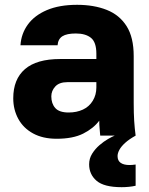

<svg xmlns="http://www.w3.org/2000/svg" viewBox="-20 -563 620 797"><path d="M215 13Q158 13 117.5 -9Q77 -31 56 -69.5Q35 -108 35 -155Q35 -234 83.5 -276Q132 -318 230 -318H380V-340Q380 -388 357.5 -406Q335 -424 295 -424Q257 -424 239 -412.5Q221 -401 219 -375H65Q68 -423 95.5 -461Q123 -499 174.5 -521Q226 -543 300 -543Q370 -543 423 -522Q476 -501 505.5 -454.5Q535 -408 535 -330V-135Q535 -93 537 -61.5Q539 -30 543 0H396Q395 -17 393.5 -30Q392 -43 392 -62Q368 -30 325.5 -8.5Q283 13 215 13ZM265 -96Q298 -96 324 -108Q350 -120 365 -144.5Q380 -169 380 -200V-222H260Q226 -222 209.5 -204Q193 -186 193 -163Q193 -133 209.5 -114.5Q226 -96 265 -96ZM485 214Q412 214 381 187.5Q350 161 350 119Q350 95 362.5 75Q375 55 393 39.5Q411 24 428.5 14Q446 4 456 0H543Q516 15 499.5 30Q483 45 475.5 59Q468 73 468 85Q468 104 481 113Q494 122 517 122Q523 122 529.5 121.5Q536 121 543 120V208Q530 211 515 212.5Q500 214 485 214Z"/></svg>

Font: Golos Text
Style: Bold
Weight: 700
Designer: A.Korolkova, Vitaly Kuzmin
Foundry: ParaType Ltd
Version: Version 2.004